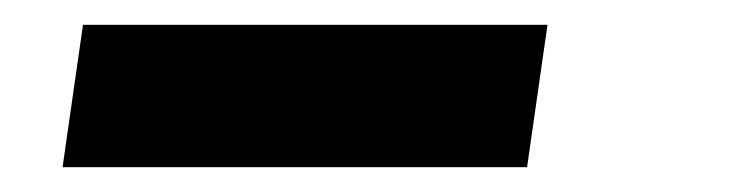

<svg xmlns="http://www.w3.org/2000/svg" viewBox="-20 0 590 155"><path d="M30.5 135 47 20H422L405.5 135Z"/></svg>

Font: Mohave Light SemiBold
Style: Italic
Weight: 600
Italic angle: -8°
Version: Version 2.003